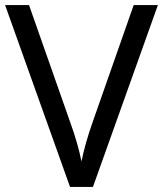

<svg xmlns="http://www.w3.org/2000/svg" viewBox="-20 -734 640 754"><path d="M600 -714 345 0H255L0 -714H94L255 -256Q271 -212 282 -173.5Q293 -135 300 -100Q307 -135 318 -174Q329 -213 345 -258L505 -714Z"/></svg>

Font: Noto Sans Multani
Style: Regular
Weight: 400
Designer: Monotype Design Team
Foundry: Monotype Imaging Inc.
Version: Version 2.002; ttfautohint (v1.8.4.7-5d5b)